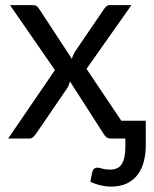

<svg xmlns="http://www.w3.org/2000/svg" viewBox="-20 -526 586 729"><path d="M533.5 -67.5V26Q533.5 57 526.5 85.5Q519.5 114 504 135.5Q488.5 157 463.2 169.8Q438 182.5 402 182.5Q382.5 182.5 363.8 178.2Q345 174 323 164.5L330 128.5Q333 117 338.8 113.8Q344.5 110.5 350 110.5Q356.5 110.5 368.5 114.2Q380.5 118 397 118Q430.5 118 443.2 95.5Q456 73 456 33V0H400.5Q389.5 0 383.2 -5.8Q377 -11.5 373 -18.5L245.5 -217Q243.5 -210 241.2 -203.2Q239 -196.5 235 -191L117 -18.5Q112 -11.5 106.2 -5.8Q100.5 0 90.5 0H11L188.5 -260L18 -506.5H103.5Q114.5 -506.5 119.2 -503Q124 -499.5 128 -493L253 -302.5Q257 -317.5 265.5 -331L374.5 -491Q379 -498 384.2 -502.2Q389.5 -506.5 397 -506.5H479L308.5 -264.5L441 -67V-67.5Z"/></svg>

Font: Lato
Style: Regular
Weight: 400
Designer: Lukasz Dziedzic with Adam Twardoch and Botio Nikoltchev
Foundry: tyPoland Lukasz Dziedzic
Version: Version 2.010; 2014-09-01; http://www.latofonts.com/; ttfaut